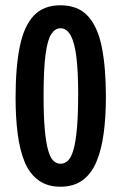

<svg xmlns="http://www.w3.org/2000/svg" viewBox="-20 -693 460 727"><path d="M209 14Q159 14 125.5 -10.5Q92 -35 73.5 -79.5Q55 -124 47 -186Q39 -248 39 -322Q39 -439 55 -517Q71 -595 108 -634Q145 -673 209 -673Q275 -673 312.5 -632.5Q350 -592 365.5 -514.5Q381 -437 381 -326Q381 -250 372.5 -187.5Q364 -125 345 -80Q326 -35 292.5 -10.5Q259 14 209 14ZM209 -73Q225 -73 237.5 -85Q250 -97 258.5 -127Q267 -157 271.5 -209Q276 -261 276 -340Q276 -420 269.5 -475Q263 -530 248 -558Q233 -586 209 -586Q189 -586 174.5 -564.5Q160 -543 152.5 -487Q145 -431 145 -330Q145 -253 149.5 -203.5Q154 -154 162 -125Q170 -96 182 -84.5Q194 -73 209 -73Z"/></svg>

Font: Bricolage Grotesque 48pt Condensed Medium
Style: Regular
Weight: 500
Width: 3
Designer: Mathieu Triay
Foundry: Atelier Triay
Version: Version 1.001;gftools[0.9.33.dev8+g029e19f]